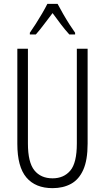

<svg xmlns="http://www.w3.org/2000/svg" viewBox="-20 -967 544 997"><path d="M435 -221Q435 -136 412.5 -85.5Q390 -35 349 -12.5Q308 10 253 10Q164 10 117 -45.5Q70 -101 70 -220V-714H125V-222Q125 -124 158.5 -82.5Q192 -41 253 -41Q311 -41 345 -81Q379 -121 379 -222V-714H435ZM279 -947Q291 -924 308 -894.5Q325 -865 342 -838.5Q359 -812 370 -797V-788H340Q319 -811 296.5 -840.5Q274 -870 253 -899Q232 -872 208.5 -840.5Q185 -809 166 -788H135V-797Q149 -817 166 -843.5Q183 -870 199 -897.5Q215 -925 226 -947Z"/></svg>

Font: Noto Sans Gurmukhi ExtraCondensed Light
Style: Regular
Weight: 300
Width: 2
Designer: Jelle Bosma - Monotype Design Team
Foundry: Monotype Imaging Inc.
Version: Version 2.004; ttfautohint (v1.8.4.7-5d5b)